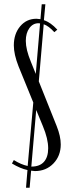

<svg xmlns="http://www.w3.org/2000/svg" viewBox="-20 -795 326 901"><path d="M102.1 85.9 108.9 2.9Q75.7 -3.9 36.1 -27.8L44.9 -43.9Q79.1 -22.5 109.9 -16.1L136.2 -314L66.9 -483.9Q44.9 -540 44.9 -582Q44.9 -636.2 74.7 -671.6Q104.5 -707 150.9 -707Q156.2 -707 169.9 -705.1L175.8 -774.9H192.9L186 -700.2Q217.3 -690.4 249 -655.8L234.9 -644Q209 -672.9 185.1 -681.2L162.1 -413.1L246.1 -203.1Q265.1 -155.3 265.1 -117.2Q265.1 -63.5 230.7 -27.8Q196.3 7.8 144 7.8Q137.7 7.8 126 5.9L119.1 85.9ZM147.9 -448.2 168 -685.1Q166 -686 161.1 -686Q134.3 -686 117.7 -662.8Q101.1 -639.6 101.1 -603Q101.1 -562.5 125 -504.9ZM206.1 -99.1Q206.1 -143.6 181.2 -203.1L149.9 -278.8L127 -13.2Q166.5 -13.2 186.3 -35.6Q206.1 -58.1 206.1 -99.1Z"/></svg>

Font: Moniqa Narrow Heading
Style: Regular
Weight: 400
Width: 4
Designer: Rajesh Rajput
Foundry: Rajesh Rajput
Version: Version 1.000